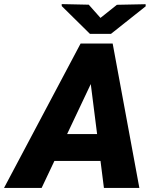

<svg xmlns="http://www.w3.org/2000/svg" viewBox="-76 -925 757 945"><path d="M390.6 -553.2 128.9 0H-56.2L320.8 -710.9H439ZM435.5 0 363.3 -570.3 367.2 -710.9H478.5L609.9 0ZM473.6 -265.1 450.2 -132.8H95.2L118.7 -265.1ZM360.8 -901.9 418.5 -836.9 499.5 -901.4 640.6 -904.3 641.1 -894 470.2 -758.3H366.7L228 -895L227.5 -904.8Z"/></svg>

Font: Roboto Black
Style: Italic
Weight: 900
Italic angle: -12°
Designer: Christian Robertson
Foundry: Google
Version: Version 3.0; 2020